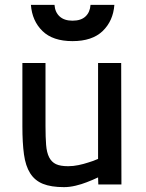

<svg xmlns="http://www.w3.org/2000/svg" viewBox="-20 -758 599 789"><path d="M478 -499 479 0H384L383 -29Q360 -18 336 -9Q316 -1 291 5Q266 11 243 11Q190 11 156.5 -2.5Q123 -16 104 -46Q85 -76 78.5 -123.5Q72 -171 72 -239V-499H167V-240Q167 -194 169.5 -162.5Q172 -131 182 -111.5Q192 -92 210 -83.5Q228 -75 260 -75Q281 -75 302.5 -79.5Q324 -84 342 -90Q363 -96 383 -105V-499ZM204 -738Q206 -708 225 -690.5Q244 -673 278 -673Q313 -673 331.5 -690.5Q350 -708 352 -738H450Q445 -672 402 -630.5Q359 -589 278 -589Q197 -589 154.5 -630.5Q112 -672 107 -738Z"/></svg>

Font: Panefresco 600wt
Style: Regular
Weight: 600
Designer: Campivisivi
Foundry: Campivisivi & Chank Co
Version: Version 1.001